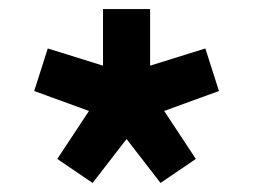

<svg xmlns="http://www.w3.org/2000/svg" viewBox="-20 -880 561 424"><path d="M184.5 -476 106.5 -529 176.5 -635 55.5 -679 85.5 -773 207.5 -735V-860H311.5V-735L433.5 -773L463.5 -679L342.5 -635L412.5 -529L334.5 -476L259.5 -573Z"/></svg>

Font: Spartan Thin Black
Style: Regular
Weight: 900
Version: Version 1.004